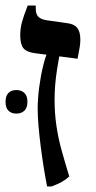

<svg xmlns="http://www.w3.org/2000/svg" viewBox="-26 -667 347 693"><path d="M144 6Q138 -24 132 -61.5Q126 -99 121 -138Q116 -177 113 -212.5Q110 -248 110 -274Q110 -311 115.5 -352.5Q121 -394 130 -430.5Q139 -467 149 -486L193 -489Q185 -449 180 -417Q175 -385 173 -358Q171 -331 171 -307Q171 -259 177.5 -214Q184 -169 196.5 -124Q209 -79 224 -30Q212 -19 197 -10.5Q182 -2 160 6ZM254 -455 100 -475Q70 -479 58.5 -493Q47 -507 47 -540Q47 -563 53 -586Q59 -609 74 -647H103V-636Q103 -616 112.5 -606.5Q122 -597 142 -594L219 -583Q242 -580 253 -566Q264 -552 264 -524Q264 -511 261.5 -495.5Q259 -480 254 -455ZM-6 -300Q-6 -321 4.5 -331.5Q15 -342 33 -342Q51 -342 62 -331.5Q73 -321 73 -300Q73 -278 62 -267.5Q51 -257 33 -257Q15 -257 4.5 -267.5Q-6 -278 -6 -300Z"/></svg>

Font: Noto Serif Hebrew Medium
Style: Regular
Weight: 500
Version: Version 2.003